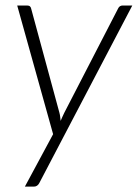

<svg xmlns="http://www.w3.org/2000/svg" viewBox="-20 -518 512 714"><path d="M472 -497.5 126.5 162Q119.5 176 106 176H72.5L177.5 -19L44 -497.5H81Q88 -497.5 91.5 -494.2Q95 -491 96 -485.5L201 -98.5Q203 -91 203.8 -83.5Q204.5 -76 205.5 -68.5Q208.5 -76 212 -83.5Q215.5 -91 219 -98.5L419.5 -487Q422 -492.5 426.5 -495Q431 -497.5 435.5 -497.5Z"/></svg>

Font: Lato 2
Style: Italic
Weight: 300
Italic angle: -7°
Designer: Lukasz Dziedzic with Adam Twardoch and Botio Nikoltchev
Foundry: tyPoland Lukasz Dziedzic
Version: Version 2.015; 2015-08-06; http://www.latofonts.com/